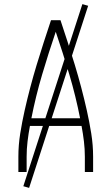

<svg xmlns="http://www.w3.org/2000/svg" viewBox="-20 -833 540 930"><path d="M69 0V-74Q69 -130 78 -186.5Q87 -243 99.5 -298.5Q112 -354 126.5 -409Q141 -464 157.5 -518.5Q174 -573 191.5 -627Q209 -681 227 -735H273Q291 -681 308.5 -627Q326 -573 342.5 -518.5Q359 -464 373.5 -409Q388 -354 400.5 -298.5Q413 -243 422 -186.5Q431 -130 431 -74V0H391V-74Q391 -111 386.5 -148.5Q382 -186 375 -223H125Q118 -186 113.5 -148.5Q109 -111 109 -74V0ZM132 -260H368Q347 -367 316 -471.5Q285 -576 250 -679Q215 -576 184 -471.5Q153 -367 132 -260ZM121 77 93 69 379 -813 407 -805Z"/></svg>

Font: Zed Sans Extralight
Style: Regular
Weight: 200
Designer: Belleve Invis
Foundry: Belleve Invis
Version: Version 1.0.0; ttfautohint (v1.8.4)